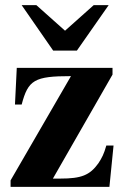

<svg xmlns="http://www.w3.org/2000/svg" viewBox="-20 -724 484 744"><path d="M401 -704H343L232 -605L121 -704H64L186 -528H278ZM420 -160H392C383 -128 375 -112 361 -91C328 -45 295 -32 214 -32H185L416 -435V-461H45L38 -319H64C89 -414 113 -429 255 -429L21 -25V0H404Z"/></svg>

Font: STIXGeneral
Style: Bold
Weight: 700
Designer: MicroPress Inc., with final additions and corrections provided by Coen Hoffman, Elsevier (retired)
Version: Version 1.1.0